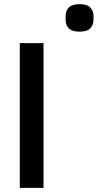

<svg xmlns="http://www.w3.org/2000/svg" viewBox="-20 -902 469 922"><path d="M189 -695V0H75V-695ZM362 -750Q326 -750 310.5 -766Q295 -782 295 -807V-825Q295 -850 310.5 -866Q326 -882 362 -882Q398 -882 413.5 -866Q429 -850 429 -825V-807Q429 -782 413.5 -766Q398 -750 362 -750Z"/></svg>

Font: IBM-Poppins
Style: Poppins-Medium
Weight: 500
Designer: Mike Abbink, Paul van der Laan, Pieter van Rosmalen, Ben Mitchell, Mark Frömberg
Foundry: Bold Monday
Version: Version 1.1